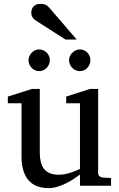

<svg xmlns="http://www.w3.org/2000/svg" viewBox="-20 -948 609 980"><path d="M388.2 0V-57.1Q375.5 -47.4 357.2 -35.2Q338.9 -22.9 317.6 -12.5Q296.4 -2 273.2 5.1Q250 12.2 228 12.2Q195.8 12.2 170.2 2.7Q144.5 -6.8 126.7 -26.6Q108.9 -46.4 99.4 -76.9Q89.8 -107.4 89.8 -149.9V-420.9H20V-455.1L143.1 -494.1H183.1V-168.9Q183.1 -142.6 188.2 -121.6Q193.4 -100.6 204.8 -85.9Q216.3 -71.3 234.9 -63.7Q253.4 -56.2 279.8 -56.2Q294.9 -56.2 310.5 -59.1Q326.2 -62 340.3 -66.7Q354.5 -71.3 366.9 -76.4Q379.4 -81.5 388.2 -85.9V-420.9H317.9V-455.1L439.9 -494.1H481V-64Q481 -54.7 487.5 -48.8Q494.1 -43 502.9 -42L546.9 -39.1V0ZM234.4 -641.1Q234.4 -629.9 230 -619.6Q225.6 -609.4 218.3 -601.6Q210.9 -593.8 200.9 -589.4Q190.9 -585 179.7 -585Q168.5 -585 158.7 -589.4Q148.9 -593.8 141.6 -601.6Q134.3 -609.4 129.9 -619.1Q125.5 -628.9 125.5 -640.1Q125.5 -650.9 129.9 -660.9Q134.3 -670.9 141.6 -678.7Q148.9 -686.5 158.7 -691.2Q168.5 -695.8 179.7 -695.8Q190.9 -695.8 200.9 -691.4Q210.9 -687 218.3 -679.7Q225.6 -672.4 230 -662.4Q234.4 -652.3 234.4 -641.1ZM441.4 -641.1Q441.4 -629.9 437.3 -619.6Q433.1 -609.4 425.8 -601.6Q418.5 -593.8 408.7 -589.4Q398.9 -585 387.7 -585Q376.5 -585 366.5 -589.4Q356.4 -593.8 348.9 -601.6Q341.3 -609.4 336.9 -619.6Q332.5 -629.9 332.5 -641.1Q332.5 -651.4 336.9 -661.4Q341.3 -671.4 349.1 -679Q356.9 -686.5 366.7 -691.2Q376.5 -695.8 387.7 -695.8Q398.9 -695.8 408.7 -691.4Q418.5 -687 425.8 -679.4Q433.1 -671.9 437.3 -661.9Q441.4 -651.9 441.4 -641.1ZM314.5 -746.1 162.6 -843.3Q151.9 -850.1 145.8 -859.9Q139.6 -869.6 139.6 -883.3Q139.6 -891.1 142.1 -899.2Q144.5 -907.2 149.9 -913.6Q155.3 -919.9 164.1 -924.1Q172.9 -928.2 185.5 -928.2Q196.3 -928.2 203.6 -926.5Q210.9 -924.8 216.8 -921.4Q222.7 -918 227.5 -912.8Q232.4 -907.7 237.8 -901.4L371.6 -746.1Z"/></svg>

Font: Charis SIL Phon
Style: Regular
Weight: 400
Foundry: SIL International
Version: Version 5.000